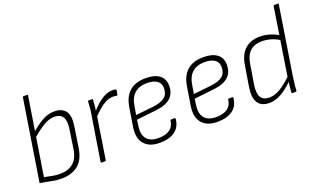

<svg xmlns="http://www.w3.org/2000/svg" viewBox="-76 -1072 2403 1473"><g transform="rotate(-20 1125.0 -336.0)"><path d="M224 11Q181 11 141 2Q101 -7 53 -14L158 -677Q160 -683 166 -683H194Q202 -683 200 -676L100 -46Q132 -39 164 -33Q196 -27 225 -27Q290 -27 332 -60Q374 -93 386 -166L410 -324Q420 -391 400.5 -422.5Q381 -454 333 -454Q289 -454 242 -425.5Q195 -397 139 -348L146 -392Q198 -438 246 -465.5Q294 -493 346 -493Q411 -493 438.5 -453Q466 -413 452 -328L427 -164Q412 -71 359.5 -30Q307 11 224 11Z M554 0Q547 0 548 -6L606 -368Q611 -396 613.5 -423.5Q616 -451 617 -476Q617 -482 623 -482H651Q657 -482 657 -477Q656 -455 654 -429Q652 -403 646 -376L645 -357L590 -6Q589 0 583 0ZM632 -334 639 -377Q661 -404 690.5 -431Q720 -458 753.5 -475.5Q787 -493 819 -493Q839 -493 849 -490Q851 -489 851.5 -487.5Q852 -486 852 -483Q851 -475 849.5 -465Q848 -455 845 -446Q843 -440 837 -442Q832 -444 825 -444.5Q818 -445 807 -445Q776 -445 746 -429Q716 -413 688 -388Q660 -363 632 -334Z M1027 11Q942 11 901.5 -37Q861 -85 874 -172L898 -322Q911 -408 959.5 -450.5Q1008 -493 1092 -493Q1165 -493 1204 -463Q1243 -433 1243 -377Q1243 -313 1203 -277.5Q1163 -242 1076 -233L922 -216L915 -168Q905 -99 934.5 -63Q964 -27 1030 -27Q1089 -27 1122.5 -51Q1156 -75 1161 -121Q1161 -128 1168 -128H1198Q1203 -128 1203 -122Q1198 -57 1152 -23Q1106 11 1027 11ZM928 -252 1070 -267Q1139 -275 1169 -300Q1199 -325 1199 -375Q1199 -413 1170.5 -433.5Q1142 -454 1088 -454Q1025 -454 987.5 -421Q950 -388 940 -323Z M1498 11Q1413 11 1372.5 -37Q1332 -85 1345 -172L1369 -322Q1382 -408 1430.5 -450.5Q1479 -493 1563 -493Q1636 -493 1675 -463Q1714 -433 1714 -377Q1714 -313 1674 -277.5Q1634 -242 1547 -233L1393 -216L1386 -168Q1376 -99 1405.5 -63Q1435 -27 1501 -27Q1560 -27 1593.5 -51Q1627 -75 1632 -121Q1632 -128 1639 -128H1669Q1674 -128 1674 -122Q1669 -57 1623 -23Q1577 11 1498 11ZM1399 -252 1541 -267Q1610 -275 1640 -300Q1670 -325 1670 -375Q1670 -413 1641.5 -433.5Q1613 -454 1559 -454Q1496 -454 1458.5 -421Q1421 -388 1411 -323Z M1921 11Q1856 11 1829 -31.5Q1802 -74 1815 -157L1843 -328Q1856 -410 1902.5 -451.5Q1949 -493 2024 -493Q2066 -493 2104.5 -481Q2143 -469 2179 -447L2174 -409Q2135 -433 2099 -443.5Q2063 -454 2026 -454Q1966 -454 1930 -421Q1894 -388 1884 -322L1857 -157Q1848 -92 1867 -60Q1886 -28 1936 -28Q1978 -28 2023.5 -54.5Q2069 -81 2129 -139L2123 -98Q2085 -61 2051.5 -37Q2018 -13 1986 -1Q1954 11 1921 11ZM2111 0Q2106 0 2106 -6Q2107 -28 2110 -53.5Q2113 -79 2116 -101L2118 -121L2205 -677Q2207 -683 2213 -683H2241Q2249 -683 2247 -677L2158 -112Q2153 -78 2150.5 -51.5Q2148 -25 2147 -7Q2147 0 2141 0Z"/></g></svg>

Font: Sofia Sans Semi Condensed ExtraLight
Style: Italic
Weight: 250
Italic angle: -9°
Version: Version 4.100